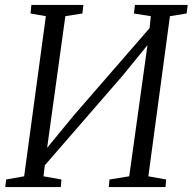

<svg xmlns="http://www.w3.org/2000/svg" viewBox="-20 -763 786 783"><path d="M1.5 0 5 -31 78.5 -44 167 -697 104.5 -708 108 -743H320L316 -708L246.5 -697L168 -130L154 -138L281 -292.5L614.5 -676.5L586.5 -611.5L595 -697L526 -708L530.5 -743H745.5L741 -708L673 -697L585 -44L657.5 -31L655 0H423.5L426.5 -31L507 -44L586 -611.5L603.5 -606L480.5 -455L139 -61.5L167 -126.5L157.5 -44L230.5 -31L228 0Z"/></svg>

Font: Merriweather 48pt Light
Style: Italic
Weight: 300
Italic angle: -7.8°
Version: Version 2.101